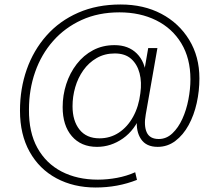

<svg xmlns="http://www.w3.org/2000/svg" viewBox="-20 -648 992 855"><path d="M406 187Q308 187 231.5 146Q155 105 112 28Q69 -49 69 -155Q69 -253 99 -338.5Q129 -424 187 -489.5Q245 -555 328.5 -591.5Q412 -628 517 -628Q620 -628 698.5 -586.5Q777 -545 822.5 -470.5Q868 -396 868 -299Q868 -243 856 -189Q844 -135 820 -91Q796 -47 761 -20.5Q726 6 682 6Q631 6 608 -28.5Q585 -63 590 -115L594 -150L609 -141Q581 -69 527.5 -31.5Q474 6 412 6Q341 6 300 -41.5Q259 -89 259 -171Q259 -224 275 -273.5Q291 -323 321.5 -362.5Q352 -402 394.5 -424.5Q437 -447 490 -447Q552 -447 589.5 -409.5Q627 -372 631 -307L616 -295L640 -434H681L629 -138Q620 -88 633.5 -58.5Q647 -29 687 -29Q721 -29 747.5 -54Q774 -79 792 -118.5Q810 -158 819 -205Q828 -252 828 -295Q828 -388 787.5 -455Q747 -522 675.5 -557.5Q604 -593 512 -593Q418 -593 343.5 -559Q269 -525 216.5 -465.5Q164 -406 136.5 -327.5Q109 -249 109 -160Q108 -59 146.5 10.5Q185 80 254.5 116Q324 152 416 152Q458 152 501 144Q544 136 582 119L590 153Q547 170 501 178.5Q455 187 406 187ZM423 -32Q471 -32 509.5 -57.5Q548 -83 573 -128.5Q598 -174 605 -233Q612 -282 601.5 -322Q591 -362 564 -386Q537 -410 491 -410Q446 -410 410.5 -389.5Q375 -369 351 -335Q327 -301 315 -259.5Q303 -218 303 -175Q303 -110 334 -71Q365 -32 423 -32Z"/></svg>

Font: DM Sans 10pt ExtraLight
Style: Italic
Weight: 250
Italic angle: -10°
Version: Version 4.004;gftools[0.9.30]